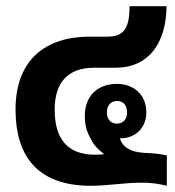

<svg xmlns="http://www.w3.org/2000/svg" viewBox="-20 -591 564 618"><path d="M272 7C326 7 380 -3 435 -3C465 -3 490 0 517 7V-91C493 -96 470 -98 445 -99C423 -100 403 -105 390 -114C377 -122 369 -134 366 -146C368 -146 370 -146 371 -146C411 -146 451 -176 451 -229C451 -287 410 -321 356 -321C296 -321 253 -284 253 -218C253 -189 259 -168 271 -146C280 -128 291 -113 313 -97V-94C305 -94 293 -93 286 -93C194 -93 156 -148 156 -238C156 -327 200 -373 283 -373H352C457 -373 515 -450 516 -571H397C397 -496 376 -473 325 -473H268C127 -473 30 -399 30 -238C30 -92 98 7 272 7ZM356 -193C337 -193 324 -207 324 -229C324 -252 337 -266 357 -266C376 -266 389 -253 389 -229C389 -207 376 -193 356 -193Z"/></svg>

Font: Noto Sans Thai Looped UI Narrow
Style: Bold
Weight: 700
Width: 4
Designer: Cadson Demak Team
Foundry: Cadson Demak Co., Ltd.
Version: Version 1.000